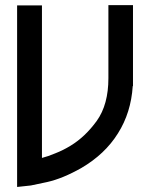

<svg xmlns="http://www.w3.org/2000/svg" viewBox="-20 -742 601 762"><path d="M410.2 -721.7Q442.4 -721.7 507.8 -721.7Q507.8 -615.2 507.8 -400.4Q506.8 -400.4 506.8 -400.4Q500 -294.9 448.2 -212.9Q396.5 -129.9 302.7 -75.2Q228.5 -33.2 167 -19.5Q106.4 -6.8 102.5 -5.9Q85 -3.9 47.9 0Q47.9 -240.2 47.9 -720.7Q81.1 -720.7 146.5 -720.7Q146.5 -518.6 146.5 -115.2Q169.9 -121.1 200.2 -133.8Q230.5 -145.5 260.7 -164.1Q318.4 -199.2 364.3 -262.7Q410.2 -327.1 410.2 -431.6Q410.2 -503.9 410.2 -577.1Q410.2 -649.4 410.2 -721.7Z"/></svg>

Font: Oishi
Style: Regular
Weight: 400
Designer: bBranding
Version: Version 1.0